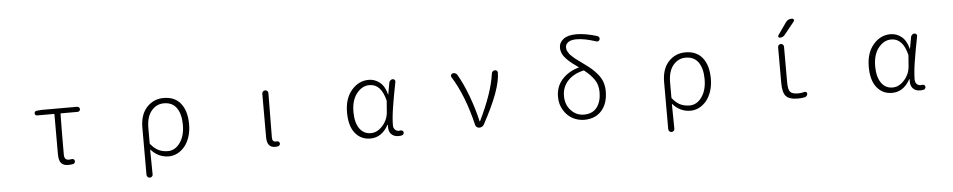

<svg xmlns="http://www.w3.org/2000/svg" viewBox="-49 -1220 9097 1833"><g transform="rotate(-5 4500.0 -303.5)"><path d="M561.5 12.7Q512.7 12.7 491.7 -13.7Q470.7 -40 470.7 -97.7V-479.5Q470.7 -484.4 466.8 -484.4H304.7Q295.9 -484.4 289.6 -490.7Q283.2 -497.1 283.2 -506.3Q283.2 -515.6 289.6 -522.5Q295.9 -529.3 304.7 -529.3L356.4 -533.2H693.4Q703.1 -533.2 710.4 -525.9Q717.8 -518.6 717.8 -508.3Q717.8 -498 710.4 -491.2Q703.1 -484.4 693.4 -484.4H533.2Q529.3 -484.4 529.3 -479.5Q526.4 -347.7 526.4 -91.8Q526.4 -63.5 537.1 -50.3Q547.9 -37.1 572.3 -37.1Q584 -37.1 597.7 -40Q607.4 -42 615.7 -37.1Q624 -32.2 626 -22.5Q627.9 -12.7 623 -3.4Q618.2 5.9 607.4 7.8Q584 12.7 561.5 12.7Z M1295.9 170.9V-279.3Q1295.9 -405.3 1360.8 -475.1Q1425.8 -544.9 1522.5 -544.9Q1629.9 -544.9 1686.5 -472.7Q1743.2 -400.4 1743.2 -273.4Q1743.2 -207 1724.6 -151.9Q1706.1 -96.7 1675.3 -60.5Q1644.5 -24.4 1605.5 -4.9Q1566.4 14.6 1524.4 14.6Q1424.8 14.6 1354.5 -64.5Q1353.5 -65.4 1352.5 -64.9Q1351.6 -64.5 1351.6 -63.5Q1353.5 62.5 1354.5 170.9Q1355.5 183.6 1346.7 192.4Q1337.9 201.2 1325.7 201.2Q1313.5 201.2 1304.7 192.4Q1295.9 183.6 1295.9 170.9ZM1519.5 -36.1Q1588.9 -36.1 1636.2 -102.1Q1683.6 -168 1683.6 -273.4Q1683.6 -375 1643.1 -434.6Q1602.5 -494.1 1520.5 -494.1Q1449.2 -494.1 1400.9 -436.5Q1352.5 -378.9 1352.5 -269.5V-126Q1352.5 -121.1 1355.5 -118.2Q1395.5 -70.3 1434.6 -53.2Q1473.6 -36.1 1519.5 -36.1Z M2543 12.7Q2464.8 12.7 2464.8 -85V-503.9Q2464.8 -515.6 2473.6 -524.4Q2482.4 -533.2 2494.6 -533.2Q2506.8 -533.2 2515.6 -524.4Q2524.4 -515.6 2523.4 -503.9Q2519.5 -168 2519.5 -78.1Q2519.5 -37.1 2553.7 -37.1Q2557.6 -37.1 2562.5 -38.1Q2572.3 -39.1 2580.1 -34.2Q2587.9 -29.3 2589.8 -21.5Q2590.8 -17.6 2590.8 -14.6Q2590.8 -7.8 2586.9 -2Q2582 7.8 2572.3 9.8Q2558.6 12.7 2543 12.7Z M3456.1 12.7Q3365.2 12.7 3310.1 -56.2Q3254.9 -125 3254.9 -253.9Q3254.9 -387.7 3323.2 -467.3Q3391.6 -546.9 3488.3 -546.9Q3545.9 -546.9 3593.3 -509.3Q3640.6 -471.7 3660.2 -391.6Q3660.2 -390.6 3661.1 -390.6Q3662.1 -390.6 3662.1 -391.6L3682.6 -504.9Q3685.5 -516.6 3695.3 -524.9Q3705.1 -533.2 3716.8 -533.2Q3728.5 -533.2 3735.8 -524.4Q3743.2 -515.6 3740.2 -504.9Q3712.9 -368.2 3696.8 -265.1Q3680.7 -162.1 3680.7 -94.7Q3680.7 -68.4 3695.8 -52.7Q3710.9 -37.1 3733.4 -37.1Q3740.2 -37.1 3749 -39.1Q3757.8 -40 3766.1 -35.6Q3774.4 -31.2 3776.4 -22.5Q3777.3 -18.6 3777.3 -15.6Q3777.3 -8.8 3773.4 -2.9Q3768.6 6.8 3758.8 8.8Q3743.2 12.7 3724.6 12.7Q3678.7 12.7 3653.3 -16.6Q3632.8 -41 3632.8 -81.1Q3632.8 -90.8 3633.8 -101.6Q3633.8 -103.5 3631.8 -103.5Q3629.9 -103.5 3628.9 -102.5Q3565.4 12.7 3456.1 12.7ZM3465.8 -38.1Q3526.4 -38.1 3577.1 -94.2Q3627.9 -150.4 3633.8 -225.6L3641.6 -326.2Q3642.6 -331.1 3641.6 -335Q3602.5 -496.1 3491.2 -496.1Q3419.9 -496.1 3368.2 -430.7Q3316.4 -365.2 3316.4 -253.9Q3316.4 -153.3 3356 -95.7Q3395.5 -38.1 3465.8 -38.1Z M4545.9 -26.4Q4531.2 0 4500 0Q4487.3 0 4476.6 -8.3Q4465.8 -16.6 4462.9 -29.3Q4395.5 -314.5 4277.3 -503.9Q4273.4 -509.8 4273.4 -515.6Q4273.4 -519.5 4275.4 -523.4Q4279.3 -534.2 4290 -538.1Q4295.9 -540 4301.8 -540Q4308.6 -540 4315.4 -537.1Q4328.1 -533.2 4335 -521.5Q4388.7 -430.7 4435.5 -304.2Q4482.4 -177.7 4507.8 -62.5Q4507.8 -59.6 4510.3 -59.6Q4512.7 -59.6 4513.7 -62.5Q4639.6 -320.3 4665 -503.9Q4666 -516.6 4675.3 -524.9Q4684.6 -533.2 4697.3 -533.2Q4709 -533.2 4716.8 -524.4Q4722.7 -517.6 4722.7 -508.8Q4722.7 -348.6 4545.9 -26.4Z M5506.8 -37.1Q5589.8 -37.1 5631.8 -92.3Q5673.8 -147.5 5673.8 -239.3Q5673.8 -307.6 5640.6 -356.9Q5607.4 -406.2 5545.9 -455.1Q5543 -458 5539.1 -457Q5441.4 -434.6 5386.7 -375Q5332 -315.4 5332 -231.4Q5332 -145.5 5383.8 -91.3Q5435.5 -37.1 5506.8 -37.1ZM5701.2 -772.5Q5710.9 -768.6 5716.3 -758.8Q5721.7 -749 5717.8 -739.3Q5714.8 -728.5 5705.1 -724.1Q5695.3 -719.7 5685.5 -722.7Q5575.2 -759.8 5498 -759.8Q5445.3 -759.8 5418.5 -740.2Q5391.6 -720.7 5391.6 -692.4Q5391.6 -680.7 5394 -670.4Q5396.5 -660.2 5402.8 -649.9Q5409.2 -639.6 5414.6 -630.9Q5419.9 -622.1 5431.6 -611.3Q5443.4 -600.6 5450.7 -593.3Q5458 -585.9 5474.1 -573.7Q5490.2 -561.5 5499 -555.2Q5507.8 -548.8 5527.3 -534.7Q5546.9 -520.5 5555.7 -513.7Q5596.7 -484.4 5623 -460.9Q5649.4 -437.5 5677.2 -403.8Q5705.1 -370.1 5719.2 -329.6Q5733.4 -289.1 5733.4 -241.2Q5733.4 -125 5672.9 -56.2Q5612.3 12.7 5505.9 12.7Q5447.3 12.7 5395 -15.1Q5342.8 -43 5308.6 -99.1Q5274.4 -155.3 5274.4 -227.5Q5274.4 -325.2 5335.4 -393.6Q5396.5 -461.9 5496.1 -489.3Q5497.1 -489.3 5497.1 -490.7Q5497.1 -492.2 5496.1 -492.2Q5458 -518.6 5433.6 -538.1Q5409.2 -557.6 5383.8 -583.5Q5358.4 -609.4 5346.2 -636.7Q5334 -664.1 5334 -693.4Q5334 -742.2 5376 -774.9Q5418 -807.6 5500 -807.6Q5586.9 -807.6 5701.2 -772.5Z M6295.9 170.9V-279.3Q6295.9 -405.3 6360.8 -475.1Q6425.8 -544.9 6522.5 -544.9Q6629.9 -544.9 6686.5 -472.7Q6743.2 -400.4 6743.2 -273.4Q6743.2 -207 6724.6 -151.9Q6706.1 -96.7 6675.3 -60.5Q6644.5 -24.4 6605.5 -4.9Q6566.4 14.6 6524.4 14.6Q6424.8 14.6 6354.5 -64.5Q6353.5 -65.4 6352.5 -64.9Q6351.6 -64.5 6351.6 -63.5Q6353.5 62.5 6354.5 170.9Q6355.5 183.6 6346.7 192.4Q6337.9 201.2 6325.7 201.2Q6313.5 201.2 6304.7 192.4Q6295.9 183.6 6295.9 170.9ZM6519.5 -36.1Q6588.9 -36.1 6636.2 -102.1Q6683.6 -168 6683.6 -273.4Q6683.6 -375 6643.1 -434.6Q6602.5 -494.1 6520.5 -494.1Q6449.2 -494.1 6400.9 -436.5Q6352.5 -378.9 6352.5 -269.5V-126Q6352.5 -121.1 6355.5 -118.2Q6395.5 -70.3 6434.6 -53.2Q6473.6 -36.1 6519.5 -36.1Z M7504.9 -748Q7525.4 -776.4 7559.6 -776.4H7565.4Q7576.2 -776.4 7581.1 -767.1Q7585.9 -757.8 7579.1 -749L7482.4 -628.9Q7463.9 -605.5 7434.6 -605.5Q7424.8 -605.5 7420.4 -613.8Q7416 -622.1 7421.9 -629.9ZM7465.8 -177.7Q7465.8 -105.5 7485.8 -83Q7505.9 -60.5 7562.5 -60.5Q7591.8 -60.5 7623 -69.3Q7631.8 -71.3 7639.6 -65.9Q7647.5 -60.5 7647.5 -50.8Q7647.5 -40 7640.6 -30.8Q7633.8 -21.5 7622.1 -18.6Q7590.8 -11.7 7556.6 -11.7Q7472.7 -11.7 7440.9 -46.9Q7409.2 -82 7409.2 -174.8V-516.6Q7409.2 -528.3 7417.5 -536.6Q7425.8 -544.9 7437.5 -544.9Q7449.2 -544.9 7457.5 -536.6Q7465.8 -528.3 7465.8 -516.6Z M8456.1 12.7Q8365.2 12.7 8310.1 -56.2Q8254.9 -125 8254.9 -253.9Q8254.9 -387.7 8323.2 -467.3Q8391.6 -546.9 8488.3 -546.9Q8545.9 -546.9 8593.3 -509.3Q8640.6 -471.7 8660.2 -391.6Q8660.2 -390.6 8661.1 -390.6Q8662.1 -390.6 8662.1 -391.6L8682.6 -504.9Q8685.5 -516.6 8695.3 -524.9Q8705.1 -533.2 8716.8 -533.2Q8728.5 -533.2 8735.8 -524.4Q8743.2 -515.6 8740.2 -504.9Q8712.9 -368.2 8696.8 -265.1Q8680.7 -162.1 8680.7 -94.7Q8680.7 -68.4 8695.8 -52.7Q8710.9 -37.1 8733.4 -37.1Q8740.2 -37.1 8749 -39.1Q8757.8 -40 8766.1 -35.6Q8774.4 -31.2 8776.4 -22.5Q8777.3 -18.6 8777.3 -15.6Q8777.3 -8.8 8773.4 -2.9Q8768.6 6.8 8758.8 8.8Q8743.2 12.7 8724.6 12.7Q8678.7 12.7 8653.3 -16.6Q8632.8 -41 8632.8 -81.1Q8632.8 -90.8 8633.8 -101.6Q8633.8 -103.5 8631.8 -103.5Q8629.9 -103.5 8628.9 -102.5Q8565.4 12.7 8456.1 12.7ZM8465.8 -38.1Q8526.4 -38.1 8577.1 -94.2Q8627.9 -150.4 8633.8 -225.6L8641.6 -326.2Q8642.6 -331.1 8641.6 -335Q8602.5 -496.1 8491.2 -496.1Q8419.9 -496.1 8368.2 -430.7Q8316.4 -365.2 8316.4 -253.9Q8316.4 -153.3 8356 -95.7Q8395.5 -38.1 8465.8 -38.1Z"/></g></svg>

Font: Gen Jyuu Gothic L Monospace Light
Style: Regular
Weight: 300
Designer: [Source Han Sans]
Ryoko NISHIZUKA  (kana & ideographs); Paul D. Hunt (Latin, Greek & Cyrillic); Wenlong ZHANG  (bopomofo
Version: Version 1.002.20150607